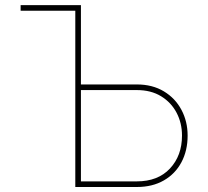

<svg xmlns="http://www.w3.org/2000/svg" viewBox="-20 -748 834 768"><path d="M62.5 -705.1V-727.5H284.2V-705.1ZM293.9 -410.2H527.3Q589.8 -410.2 635.5 -382.6Q681.2 -355 705.8 -308.6Q730.5 -262.2 730.5 -205.6Q730.5 -145.5 705.8 -99.1Q681.2 -52.7 635.5 -26.4Q589.8 0 527.3 0H281.2V-727.5H303.7V-22.5H527.3Q611.8 -22.5 659.9 -74Q708 -125.5 708 -205.6Q708 -255.9 686.3 -297.1Q664.6 -338.4 624.3 -363Q584 -387.7 527.3 -387.7H293.9Z"/></svg>

Font: Inter Thin
Style: Regular
Weight: 250
Designer: Rasmus Andersson
Foundry: rsms
Version: Version 4.001;git-66647c0bb